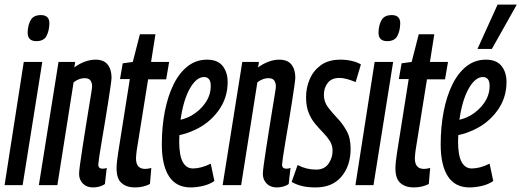

<svg xmlns="http://www.w3.org/2000/svg" viewBox="-27 -810 2281 840"><path d="M152 -744Q190 -744 189 -706Q188 -674 176 -652Q164 -630 132 -630Q93 -630 94 -669Q95 -701 107.5 -722.5Q120 -744 152 -744ZM-7 0 77 -539H158L72 0Z M229 -539H302L298 -515Q321 -532 345 -540.5Q369 -549 391 -549Q427 -549 444 -527.5Q461 -506 461 -470Q461 -463 457 -434.5Q453 -406 446.5 -364.5Q440 -323 432.5 -277.5Q425 -232 418 -191.5Q411 -151 407 -123Q403 -95 403 -90Q403 -72 422 -72Q425 -72 429.5 -72.5Q434 -73 440 -76L432 -5Q421 3 407 6.5Q393 10 380 10Q352 10 335.5 -7Q319 -24 319 -49Q319 -60 323 -90Q327 -120 333.5 -161.5Q340 -203 347 -247.5Q354 -292 360.5 -331.5Q367 -371 371.5 -398.5Q376 -426 376 -432Q376 -447 369 -457.5Q362 -468 343 -468Q319 -468 295 -450L224 0H143Z M635 -75 629 -5Q600 10 563 10Q527 10 505 -9Q483 -28 483 -73Q483 -86 485 -105Q487 -124 490 -142L541 -464H498L510 -533L554 -539L585 -660H653L634 -539H713L700 -463H621L571 -151Q570 -141 569 -132.5Q568 -124 568 -117Q568 -71 608 -71Q618 -71 635 -75Z M911 -18Q889 -3 860.5 3.5Q832 10 807 10Q744 10 712.5 -38.5Q681 -87 681 -178Q681 -255 694 -322Q707 -389 732 -440Q757 -491 794 -520Q831 -549 879 -549Q925 -549 947 -521.5Q969 -494 969 -451Q969 -381 928.5 -325.5Q888 -270 824 -241Q792 -226 758 -219Q757 -206 757 -192Q757 -130 772.5 -101.5Q788 -73 817 -73Q834 -73 853.5 -78Q873 -83 895 -94ZM866 -473Q832 -473 803.5 -422.5Q775 -372 763 -286Q788 -292 810 -304Q848 -326 871.5 -360Q895 -394 895 -434Q895 -455 887 -464Q879 -473 866 -473Z M1033 -539H1106L1102 -515Q1125 -532 1149 -540.5Q1173 -549 1195 -549Q1231 -549 1248 -527.5Q1265 -506 1265 -470Q1265 -463 1261 -434.5Q1257 -406 1250.5 -364.5Q1244 -323 1236.5 -277.5Q1229 -232 1222 -191.5Q1215 -151 1211 -123Q1207 -95 1207 -90Q1207 -72 1226 -72Q1229 -72 1233.5 -72.5Q1238 -73 1244 -76L1236 -5Q1225 3 1211 6.5Q1197 10 1184 10Q1156 10 1139.5 -7Q1123 -24 1123 -49Q1123 -60 1127 -90Q1131 -120 1137.5 -161.5Q1144 -203 1151 -247.5Q1158 -292 1164.5 -331.5Q1171 -371 1175.5 -398.5Q1180 -426 1180 -432Q1180 -447 1173 -457.5Q1166 -468 1147 -468Q1123 -468 1099 -450L1028 0H947Z M1249 -14 1275 -88Q1313 -68 1356 -68Q1392 -68 1410 -93.5Q1428 -119 1428 -150Q1428 -174 1416.5 -192.5Q1405 -211 1387.5 -229Q1370 -247 1352.5 -267.5Q1335 -288 1323.5 -316.5Q1312 -345 1312 -385Q1312 -426 1328 -463.5Q1344 -501 1377 -525Q1410 -549 1463 -549Q1490 -549 1514 -543Q1538 -537 1552 -528L1529 -451Q1512 -458 1493.5 -463.5Q1475 -469 1457 -469Q1424 -469 1407 -447.5Q1390 -426 1390 -395Q1390 -365 1407.5 -341.5Q1425 -318 1448.5 -293.5Q1472 -269 1489.5 -237.5Q1507 -206 1507 -160Q1507 -85 1467 -37.5Q1427 10 1354 10Q1320 10 1295 4Q1270 -2 1249 -14Z M1687 -744Q1725 -744 1724 -706Q1723 -674 1711 -652Q1699 -630 1667 -630Q1628 -630 1629 -669Q1630 -701 1642.5 -722.5Q1655 -744 1687 -744ZM1528 0 1612 -539H1693L1607 0Z M1855 -75 1849 -5Q1820 10 1783 10Q1747 10 1725 -9Q1703 -28 1703 -73Q1703 -86 1705 -105Q1707 -124 1710 -142L1761 -464H1718L1730 -533L1774 -539L1805 -660H1873L1854 -539H1933L1920 -463H1841L1791 -151Q1790 -141 1789 -132.5Q1788 -124 1788 -117Q1788 -71 1828 -71Q1838 -71 1855 -75Z M2131 -18Q2109 -3 2080.5 3.5Q2052 10 2027 10Q1964 10 1932.5 -38.5Q1901 -87 1901 -178Q1901 -255 1914 -322Q1927 -389 1952 -440Q1977 -491 2014 -520Q2051 -549 2099 -549Q2145 -549 2167 -521.5Q2189 -494 2189 -451Q2189 -381 2148.5 -325.5Q2108 -270 2044 -241Q2012 -226 1978 -219Q1977 -206 1977 -192Q1977 -130 1992.5 -101.5Q2008 -73 2037 -73Q2054 -73 2073.5 -78Q2093 -83 2115 -94ZM2086 -473Q2052 -473 2023.5 -422.5Q1995 -372 1983 -286Q2008 -292 2030 -304Q2068 -326 2091.5 -360Q2115 -394 2115 -434Q2115 -455 2107 -464Q2099 -473 2086 -473ZM2062 -596 2150 -790H2234L2125 -596Z"/></svg>

Font: Georama Extra Condensed Medium
Style: Italic
Weight: 500
Width: 2
Italic angle: -9°
Designer: Jean-Baptiste Levee
Foundry: Production Type
Version: Version 1.000